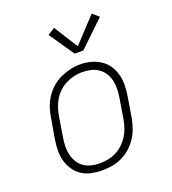

<svg xmlns="http://www.w3.org/2000/svg" viewBox="-140 -870 879 983"><g transform="rotate(-20 300.0 -378.5)"><path d="M248 8Q219 8 190.5 2Q162 -4 138.5 -19.5Q115 -35 99.5 -58.5Q84 -82 76.5 -109Q69 -136 69.5 -166Q70 -196 75 -226L94 -336Q98 -363 107 -389.5Q116 -416 132 -440.5Q148 -465 170 -484.5Q192 -504 218 -516Q244 -528 271.5 -534.5Q299 -541 327 -541Q356 -541 384.5 -533.5Q413 -526 436.5 -510.5Q460 -495 475.5 -472Q491 -449 498.5 -421.5Q506 -394 505.5 -364Q505 -334 500 -304L482 -194Q477 -167 468 -140.5Q459 -114 443 -89.5Q427 -65 405 -45.5Q383 -26 357 -13.5Q331 -1 303 3.5Q275 8 248 8ZM249 -30Q272 -30 295 -34.5Q318 -39 339 -49.5Q360 -60 378 -77Q396 -94 408.5 -114Q421 -134 428.5 -156Q436 -178 440 -201L458 -311Q462 -334 462.5 -358Q463 -382 458 -404Q453 -426 441 -445Q429 -464 411 -476.5Q393 -489 370 -494.5Q347 -500 323 -500Q301 -500 278.5 -495Q256 -490 235 -479.5Q214 -469 196 -452.5Q178 -436 165.5 -415.5Q153 -395 146 -373.5Q139 -352 135 -329L117 -219Q113 -196 112.5 -172.5Q112 -149 117 -127Q122 -105 133.5 -86Q145 -67 163 -54Q181 -41 203.5 -35.5Q226 -30 249 -30ZM320 -602 227 -738 266 -762 348 -632 472 -765 506 -735 367 -602Z"/></g></svg>

Font: Iosevka Curly Slab XLtExObl
Style: Regular
Weight: 200
Width: 7
Italic angle: -9°
Monospace: yes
Designer: Belleve Invis
Foundry: Belleve Invis
Version: Version 11.0.0; ttfautohint (v1.8.3)